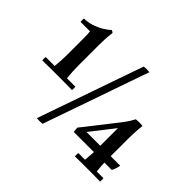

<svg xmlns="http://www.w3.org/2000/svg" viewBox="-153 -959 1199 1199"><g transform="rotate(45 447.0 -359.0)"><path d="M240 -309H314Q316 -294 314 -279Q268 -280 237 -280Q206 -280 184 -280Q165 -280 133.5 -280Q102 -280 52 -279Q50 -294 52 -309H131Q134 -334 135.5 -362Q137 -390 137 -414V-558Q137 -577 136.5 -590.5Q136 -604 134 -618H51Q48 -633 51 -648Q84 -648 117 -658.5Q150 -669 178.5 -686Q207 -703 225 -720Q234 -717 241 -710Q237 -681 235.5 -650.5Q234 -620 234 -596V-414Q234 -390 235.5 -362.5Q237 -335 240 -309ZM577 -700 333 0Q308 3 283 0L527 -700Q552 -703 577 -700ZM842 -29Q843 -26 843 -14.5Q843 -3 842 1Q807 0 780 0Q753 0 731 0Q710 0 682.5 0Q655 0 620 1Q619 -3 619 -13Q619 -23 620 -29H679Q681 -48 682 -61.5Q683 -75 684 -90Q685 -105 685 -126V-314L563 -158H861Q859 -145 853.5 -127.5Q848 -110 842 -102H507Q504 -119 504 -138Q514 -149 524.5 -163Q535 -177 543 -187L680 -362Q694 -380 706 -399Q718 -418 725 -432Q731 -433 743 -433.5Q755 -434 766.5 -433.5Q778 -433 784 -432Q780 -403 778.5 -367Q777 -331 777 -312V-126Q777 -99 778.5 -76Q780 -53 783 -29Z"/></g></svg>

Font: Poltawski Nowy SemiBold
Style: Regular
Weight: 600
Version: Version 1.001;gftools[0.9.25]